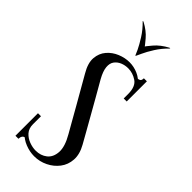

<svg xmlns="http://www.w3.org/2000/svg" viewBox="-215 -682 723 723"><g transform="rotate(45 146.5 -320.0)"><path d="M213.8 -644.9 217.6 -644.5Q194.1 -621.6 178.6 -596.9Q163 -572.2 155.1 -554.4Q147.1 -536.6 145.1 -533H143.1L142.5 -579.9Q144.5 -583.5 163.1 -605.8Q181.8 -628 213.8 -644.9ZM74.5 -644.9Q106.5 -628 125.1 -605.8Q143.8 -583.5 145.8 -579.9L145.1 -533H143.1Q142.1 -536.6 133.7 -554.4Q125.2 -572.2 109.7 -596.9Q94.1 -621.6 70.6 -644.5ZM242.5 -403H226.5V-411.1Q226.5 -450.8 204.7 -465.4Q182.9 -480 158.4 -480Q141.9 -480 127.3 -474Q112.8 -468 103.8 -455.9Q94.9 -443.8 96.7 -424.3Q98.5 -404.9 113.8 -377.4Q130.6 -348.4 148.9 -316.2Q167.2 -284.1 184.8 -252.9Q202.4 -221.6 216.9 -196.2Q231.5 -170.8 240.1 -154.9Q258.6 -122 256.7 -92.8Q254.8 -63.6 238.1 -41.8Q221.5 -20 195.9 -7.6Q170.4 4.9 141.6 4.9Q118 4.9 94.1 -4.5Q70.1 -13.9 53.8 -32.2Q37.5 -50.5 37.5 -77.1V-92H53.5V-77.1Q53.5 -54.9 65.8 -41.1Q78.1 -27.4 96 -20.8Q113.9 -14.1 130.8 -14.1Q157.5 -14.1 176.3 -28.9Q195.1 -43.8 197.1 -73.3Q199.1 -102.9 174.6 -145.1Q164.5 -162.4 150.6 -187.2Q136.8 -212.1 120.2 -240.8Q103.6 -269.4 87.6 -297.7Q71.5 -326 57.2 -350.8Q36.1 -386.4 38.4 -413.9Q40.6 -441.5 57.2 -460.8Q73.8 -480 97.9 -489.9Q122.1 -499.8 145.9 -499.8Q169.1 -499.8 191.2 -490.1Q213.2 -480.5 227.9 -460.9Q242.5 -441.2 242.5 -410.8ZM226.5 -387.5V-446.6L205.9 -477Q214.4 -477 220.4 -480.1Q226.5 -483.2 226.5 -495H242.5V-387.5ZM53.5 -120V-47.1L71.9 -21.2Q61.9 -21.2 57.7 -15.1Q53.5 -9 53.5 0H37.5V-120Z"/></g></svg>

Font: Emberly Black
Style: Regular
Weight: 900
Designer: Rajesh Rajput
Foundry: Rajesh Rajput
Version: Version 1.000